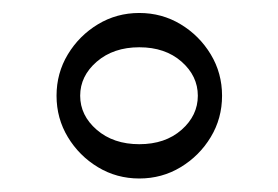

<svg xmlns="http://www.w3.org/2000/svg" viewBox="-20 -461 420 290"><path d="M65.4 -316.4Q65.4 -350.6 82.5 -378.9Q99.6 -407.2 127.9 -424.3Q156.2 -441.4 190.4 -441.4Q224.6 -441.4 252.9 -424.3Q281.2 -407.2 298.3 -378.9Q315.4 -350.6 315.4 -316.4Q315.4 -282.2 298.3 -253.9Q281.2 -225.6 252.9 -208.5Q224.6 -191.4 190.4 -191.4Q156.2 -191.4 127.9 -208.5Q99.6 -225.6 82.5 -253.9Q65.4 -282.2 65.4 -316.4ZM101.1 -316.4Q101.1 -286.6 126.2 -264.9Q151.4 -243.2 190.4 -243.2Q229.5 -243.2 254.2 -264.9Q278.8 -286.6 278.8 -316.4Q278.8 -346.2 254.2 -367.9Q229.5 -389.6 190.4 -389.6Q151.4 -389.6 126.2 -367.9Q101.1 -346.2 101.1 -316.4Z"/></svg>

Font: Pinar-DS2-FD Light
Style: Regular
Weight: 300
Designer: Amin Abedi
Version: Version 2.000